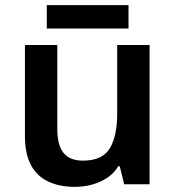

<svg xmlns="http://www.w3.org/2000/svg" viewBox="-20 -717 682 747"><path d="M562 -542V0H463L446 -70H440Q423 -42 396 -24.5Q369 -7 337 1.5Q305 10 271 10Q211 10 167 -11Q123 -32 100 -75.5Q77 -119 77 -188V-542H203V-213Q203 -153 227 -122.5Q251 -92 303 -92Q378 -92 407 -139.5Q436 -187 436 -277V-542ZM480 -697V-606H162V-697Z"/></svg>

Font: Noto Sans Cham SemiBold
Style: Regular
Weight: 600
Version: Version 2.002